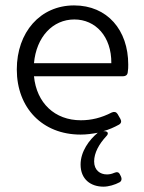

<svg xmlns="http://www.w3.org/2000/svg" viewBox="-20 -491 539 720"><path d="M460.9 -249C460.9 -377.9 382.8 -470.7 257.8 -470.7C130.9 -470.7 43 -370.1 43 -230.5C43 -85.9 139.6 13.7 282.2 13.7C304.7 13.7 326.2 10.7 346.7 6.8C314.5 33.2 282.2 77.1 282.2 126C282.2 181.6 320.3 209 368.2 209C386.7 209 411.1 202.1 428.7 192.4C436.5 187.5 437.5 178.7 433.6 170.9L429.7 163.1C424.8 153.3 418 153.3 408.2 157.2C399.4 161.1 390.6 163.1 380.9 163.1C355.5 163.1 333 147.5 333 114.3C333 82 351.6 48.8 378.9 19.5C388.7 9.8 384.8 1 371.1 1H367.2C388.7 -4.9 408.2 -13.7 425.8 -23.4C434.6 -28.3 436.5 -36.1 431.6 -44.9L420.9 -63.5C416 -71.3 408.2 -73.2 399.4 -69.3C359.4 -48.8 322.3 -40 283.2 -40C185.5 -40 117.2 -104.5 107.4 -205.1H442.4C451.2 -205.1 458 -210 459 -219.7C460.9 -230.5 460.9 -240.2 460.9 -249ZM397.5 -253.9H107.4C116.2 -352.5 177.7 -418 258.8 -418C337.9 -418 398.4 -354.5 397.5 -253.9Z"/></svg>

Font: Ed Sans Neue Light
Style: Regular
Weight: 300
Designer: Stephen Hutchings
Version: Version 1.004;PS 001.004;hotconv 1.0.88;makeotf.lib2.5.64775